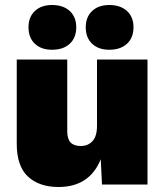

<svg xmlns="http://www.w3.org/2000/svg" viewBox="-20 -738 659 768"><path d="M214 10Q137 10 92 -31.5Q47 -73 47 -163V-500H249V-213Q249 -182 262.5 -168Q276 -154 303 -154Q332 -154 350 -173.5Q368 -193 368 -235V-500H570V0H388L383 -101Q338 10 214 10ZM188 -718Q233 -718 259 -694Q285 -670 285 -629Q285 -587 259 -563Q233 -539 188 -539Q145 -539 119.5 -563Q94 -587 94 -629Q94 -670 119.5 -694Q145 -718 188 -718ZM417 -718Q462 -718 488 -694Q514 -670 514 -629Q514 -587 488 -563Q462 -539 417 -539Q374 -539 348.5 -563Q323 -587 323 -629Q323 -670 348.5 -694Q374 -718 417 -718Z"/></svg>

Font: Prodigy Sans ExtraBold
Style: Regular
Weight: 800
Designer: Wei Huang
Foundry: Wei Huang
Version: Version 1.003; ttfautohint (v1.8.3)